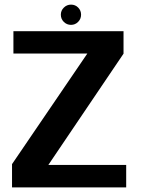

<svg xmlns="http://www.w3.org/2000/svg" viewBox="-20 -810 614 830"><path d="M32 0H525.5V-97H189L514 -578V-675H38V-578.5H357.5L32 -100.5ZM287 -702.5Q305 -702.5 317.8 -715.5Q330.5 -728.5 330.5 -746.5Q330.5 -764.5 318 -777.2Q305.5 -790 287 -790Q269 -790 256 -777.2Q243 -764.5 243 -746.5Q243 -728 256 -715.2Q269 -702.5 287 -702.5Z"/></svg>

Font: Anybody Thin SemiBold
Style: Regular
Weight: 600
Version: Version 1.113;gftools[0.9.25]